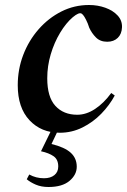

<svg xmlns="http://www.w3.org/2000/svg" viewBox="-20 -516 508 768"><path d="M219 15Q145 15 98 -35Q51 -85 51 -175Q51 -239 73 -296.5Q95 -354 134.5 -399Q174 -444 225.5 -470Q277 -496 336 -496Q371 -496 401.5 -485Q432 -474 450.5 -454Q469 -434 468 -407Q467 -380 451 -364.5Q435 -349 409 -349Q381 -349 364 -366Q347 -383 337 -405L331 -422Q317 -455 306.5 -461.5Q296 -468 271 -447Q244 -424 220.5 -385Q197 -346 183 -299Q169 -252 169 -203Q169 -128 201.5 -92.5Q234 -57 289 -57Q325 -57 360 -80Q395 -103 425 -144L439 -134Q418 -95 385 -61Q352 -27 309.5 -6Q267 15 219 15ZM144 89 188 -1H215L186 60Q239 73 263 95Q287 117 287 151Q287 183 258 207.5Q229 232 174 232Q145 232 123 222.5Q101 213 87 201L97 182Q124 197 156 197Q182 197 197.5 184.5Q213 172 213 150Q213 122 194.5 109Q176 96 144 89Z"/></svg>

Font: DeepMind Serif Display
Style: Italic
Weight: 400
Italic angle: -12°
Designer: Frank Grießhammer / Modifications: Colophon Foundry
Foundry: Colophon Foundry
Version: Version 5.003; ttfautohint (v1.8.2)